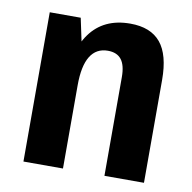

<svg xmlns="http://www.w3.org/2000/svg" viewBox="-67 -617 685 684"><g transform="rotate(10 276.0 -275.0)"><path d="M354 -357Q354 -400 338 -420.5Q322 -441 289 -441Q247 -441 225.5 -406Q204 -371 204 -301L156 -230V-279Q156 -413 205.5 -481.5Q255 -550 351 -550Q425 -550 461 -506.5Q497 -463 497 -372V0H354ZM61 -540H173L204 -394V0H61Z"/></g></svg>

Font: Pathway Extreme Condensed
Style: Bold
Weight: 700
Width: 3
Version: Version 1.001;gftools[0.9.26]